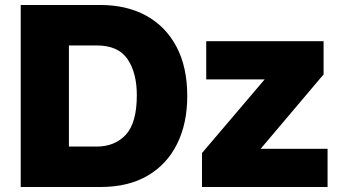

<svg xmlns="http://www.w3.org/2000/svg" viewBox="-20 -749 1367 769"><path d="M63 0V-729H382Q487 -729 565 -686.5Q643 -644 686.5 -562.5Q730 -481 730 -364Q730 -255 689.5 -173Q649 -91 571.5 -45.5Q494 0 382 0ZM367 -567H256V-162H367Q440 -162 484 -209.5Q528 -257 528 -368Q528 -457 491 -512Q454 -567 367 -567ZM1024 -153H1292V0H789V-136L1040 -431H806V-584H1276V-451Z"/></svg>

Font: BDO Grotesk Black
Style: Regular
Weight: 900
Designer: Deni Anggara
Foundry: Lokal Container
Version: Version 2.000